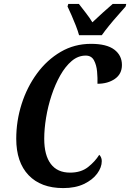

<svg xmlns="http://www.w3.org/2000/svg" viewBox="-20 -951 665 981"><path d="M303 10Q189 10 126 -56Q63 -122 63 -242Q63 -333 90.5 -419.5Q118 -506 169 -575.5Q220 -645 290 -686Q360 -727 445 -727Q525 -727 564 -697.5Q603 -668 603 -619Q603 -573 567 -548Q531 -523 478 -523Q479 -552 476 -585.5Q473 -619 460 -643Q447 -667 418 -667Q379 -667 346.5 -639.5Q314 -612 288 -566Q262 -520 243.5 -464Q225 -408 215.5 -350Q206 -292 206 -242Q206 -158 239.5 -113.5Q273 -69 338 -69Q394 -69 430 -97.5Q466 -126 487 -160Q492 -156 496 -147.5Q500 -139 500 -128Q500 -96 476.5 -64Q453 -32 409 -11Q365 10 303 10ZM384 -771Q378 -793 367.5 -820Q357 -847 345.5 -873Q334 -899 325 -918L329 -931H383Q396 -914 417.5 -886.5Q439 -859 452 -837Q475 -859 506 -887Q537 -915 556 -931H625L622 -918Q606 -899 583.5 -874Q561 -849 539 -822Q517 -795 500 -771Z"/></svg>

Font: Noto Serif ExtraCondensed
Style: Bold Italic
Weight: 700
Width: 2
Italic angle: -12°
Designer: Monotype Design Team
Foundry: Monotype Imaging Inc.
Version: Version 2.013; ttfautohint (v1.8.4.7-5d5b)